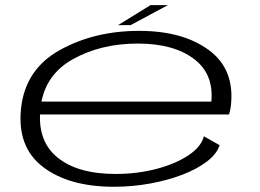

<svg xmlns="http://www.w3.org/2000/svg" viewBox="-20 -708 995 734"><path d="M415.5 6Q243 6 143.8 -70.2Q44.5 -146.5 60.5 -294.5Q77 -443.5 209 -516.8Q341 -590 512 -590Q680.5 -590 780.2 -515.2Q880 -440.5 862 -298.5Q859 -280 855.5 -270.5H133Q128.5 -165 198.5 -107Q276 -43 421.5 -43Q504.5 -43 577.8 -62.2Q651 -81.5 700 -114Q749 -146.5 759.5 -187L819.5 -153Q809 -119.5 771 -90.5Q733 -61.5 676.8 -40Q620.5 -18.5 553 -6.2Q485.5 6 415.5 6ZM138.5 -319.5H788Q797.5 -424.5 723 -481.5Q645 -541.5 507 -541.5Q364.5 -541.5 256.5 -480.5Q159.5 -425.5 138.5 -319.5ZM431.5 -612 555.5 -688.5H622L479.5 -612Z"/></svg>

Font: Anybody UltraExpanded Light
Style: Italic
Weight: 300
Width: 9
Italic angle: -10°
Designer: Tyler Finck
Foundry: Etcetera Type Company
Version: Version 1.010; ttfautohint (v1.8.3) -l 8 -r 50 -G 200 -x 14 